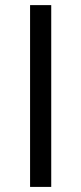

<svg xmlns="http://www.w3.org/2000/svg" viewBox="-20 -734 319 754"><path d="M181.2 -713.9V0H98.1V-713.9Z"/></svg>

Font: OpenSansEmoji
Style: Regular
Weight: 400
Foundry: MorbZ
Version: Version 1.000;PS 001.000;hotconv 1.0.70;makeotf.lib2.5.58329